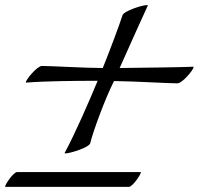

<svg xmlns="http://www.w3.org/2000/svg" viewBox="-56 -634 798 751"><path d="M700 -373C656 -371 515 -369 412 -368C452 -459 503 -570 522 -612C522 -612 522 -612 522 -613C522 -614 521 -614 518 -614C500 -614 428 -591 423 -574C411 -536 375 -440 346 -368C274 -368 147 -376 108 -376C89 -376 45 -322 45 -312C45 -311 46 -311 47 -311C125 -317 241 -318 326 -318C291 -234 239 -114 197 -36C197 -36 197 -35 197 -35C197 -34 198 -34 200 -34C218 -34 293 -57 297 -74C307 -117 354 -245 387 -311L390 -317C474 -316 601 -308 638 -308C657 -308 701 -361 701 -371C701 -372 701 -373 700 -373ZM11 39C-3 39 -36 87 -36 96C-36 97 -36 97 -35 97H448C462 97 495 49 495 40C495 39 495 39 494 39Z"/></svg>

Font: Playball
Style: Regular
Weight: 400
Designer: Robert E. Leuschke
Foundry: Robert E. Leuschke
Version: Version 1.001